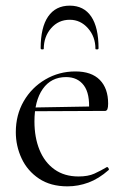

<svg xmlns="http://www.w3.org/2000/svg" viewBox="-20 -648 448 680"><path d="M219 12Q159 12 118 -15.5Q77 -43 56.5 -87Q36 -131 36 -180Q36 -241 64 -289.5Q92 -338 140.5 -366.5Q189 -395 247 -395Q304 -395 333.5 -365Q363 -335 363 -281Q363 -268 360.5 -261.5Q358 -255 351 -255H295Q299 -316 277 -345.5Q255 -375 214 -375Q161 -375 131.5 -333Q102 -291 102 -218Q102 -161 120 -117Q138 -73 173 -48Q208 -23 258 -23Q292 -23 314 -33Q336 -43 358 -56Q360 -58 363.5 -53.5Q367 -49 365 -46Q330 -15 293.5 -1.5Q257 12 219 12ZM84 -254 83 -267 310 -271V-255ZM135 -475Q135 -473 129.5 -473Q124 -473 124 -477Q124 -551 150.5 -589.5Q177 -628 227 -628Q277 -628 303 -589.5Q329 -551 329 -477Q329 -473 323.5 -473Q318 -473 318 -475Q318 -518 291.5 -548Q265 -578 227 -578Q187 -578 161 -548Q135 -518 135 -475Z"/></svg>

Font: Cormorant Garamond Light
Style: Regular
Weight: 400
Version: Version 4.001